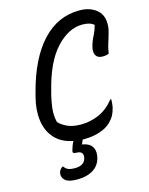

<svg xmlns="http://www.w3.org/2000/svg" viewBox="-138 -806 877 1131"><g transform="rotate(-15 300.0 -240.5)"><path d="M290 20Q285 20 281 20Q276 32 272 41L270 47Q310 53 327 75.5Q344 98 339 133Q331 186 291.5 212.5Q252 239 190 239Q138 239 118 221.5Q98 204 101 180Q102 160 123 144H129Q138 158 152.5 164.5Q167 171 194 171Q256 171 263 121Q265 105 256 95Q247 85 221 85Q201 85 205 69Q208 57 213.5 42Q219 27 226 14Q155 0 115.5 -44Q76 -88 67 -152.5Q58 -217 77 -291L84 -318Q134 -512 229.5 -616Q325 -720 458 -720Q496 -720 523 -709.5Q550 -699 568 -682Q594 -657 598 -620Q602 -583 592 -551Q582 -514 573.5 -489Q565 -464 560 -429Q545 -422 521 -422Q493 -422 481.5 -440.5Q470 -459 477 -490Q486 -525 500.5 -552.5Q515 -580 524 -614Q501 -635 454 -635Q369 -635 293 -553Q217 -471 176 -304L170 -282Q161 -245 156 -204.5Q151 -164 161 -119Q178 -100 211 -84Q244 -68 296 -68Q352 -68 405 -91Q458 -114 499 -166H505Q505 -156 504 -143.5Q503 -131 501 -119Q494 -90 484 -71.5Q474 -53 455 -34Q430 -9 386.5 5.5Q343 20 290 20Z"/></g></svg>

Font: Recursive Sn Csl St
Style: Italic
Weight: 400
Italic angle: -15°
Version: Version 1.079;hotconv 1.0.112;makeotfexe 2.5.65598; ttfautoh